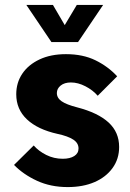

<svg xmlns="http://www.w3.org/2000/svg" viewBox="-20 -741 527 780"><path d="M117 -150Q137 -127 168 -111.5Q199 -96 235 -96Q264 -96 281.5 -107Q299 -118 299 -138Q299 -160 277.5 -174Q256 -188 214 -197Q133 -215 89.5 -256Q46 -297 46 -358Q46 -405 70.5 -441.5Q95 -478 140.5 -499.5Q186 -521 248 -521Q317 -521 368 -496Q419 -471 456 -431L377 -352Q357 -375 327 -390.5Q297 -406 268 -406Q242 -406 226.5 -393.5Q211 -381 211 -363Q211 -343 230.5 -329.5Q250 -316 293 -305Q378 -283 421 -243.5Q464 -204 464 -144Q464 -95 437 -58Q410 -21 363.5 -1Q317 19 255 19Q186 19 130.5 -6.5Q75 -32 37 -71ZM87 -721H195L243 -639L292 -721H399L297 -570H189Z"/></svg>

Font: Moderustic
Style: Bold
Weight: 700
Designer: Tural Alisoy
Foundry: TAFT Foundry
Version: Version 2.120